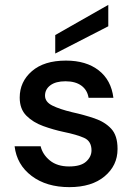

<svg xmlns="http://www.w3.org/2000/svg" viewBox="-20 -757 552 789"><path d="M265 12Q171 12 110 -34Q49 -80 40 -156H147Q155 -122 185 -97.5Q215 -73 264 -73Q312 -73 334 -93Q356 -113 356 -139Q356 -177 325.5 -190.5Q295 -204 241 -215Q199 -224 157.5 -239Q116 -254 88.5 -281.5Q61 -309 61 -356Q61 -421 111 -464.5Q161 -508 251 -508Q334 -508 385.5 -468Q437 -428 446 -355H344Q339 -387 314.5 -405Q290 -423 249 -423Q209 -423 187 -406.5Q165 -390 165 -364Q165 -338 195.5 -323Q226 -308 276 -296Q326 -285 368.5 -270.5Q411 -256 437 -228Q463 -200 463 -146Q463 -145 463 -144Q463 -77 410 -32.5Q357 12 265 12ZM207 -537V-613L425 -737V-649Z"/></svg>

Font: Firefly Display Medium
Style: Regular
Weight: 500
Designer: Colophon Foundry, Jonny Pinhorn
Foundry: Colophon Foundry
Version: Version 1.200; ttfautohint (v1.8.3)